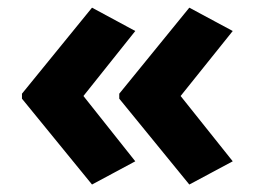

<svg xmlns="http://www.w3.org/2000/svg" viewBox="-20 -526 665 501"><path d="M37.3 -281.5 220.1 -506 333 -445.1 197.7 -275.5 333 -105.1 220.1 -44.5 37.3 -268.5ZM291.2 -281.5 474 -506 587.3 -445.1 451.3 -275.5 587.3 -105.1 474 -44.5 291.2 -268.5Z"/></svg>

Font: Noto Sans Oriya
Style: Regular
Weight: 400
Designer: Amélie Bonet and Sol Matas
Foundry: Google LLC
Version: Version 2.006